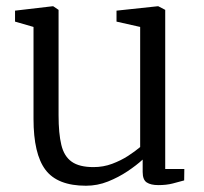

<svg xmlns="http://www.w3.org/2000/svg" viewBox="-20 -582 652 613"><path d="M485.5 9Q461.5 9 448.5 0.5Q435.5 -8 435.5 -33V-72.5Q416 -54.5 387.2 -35.2Q358.5 -16 324.8 -2.5Q291 11 254.5 11Q163.5 11 125.2 -39.8Q87 -90.5 87 -202.5V-496L28 -513V-548L147.5 -562H150L167 -550.5V-214Q167 -156 175.8 -119.5Q184.5 -83 208.8 -65.8Q233 -48.5 278.5 -48.5Q310 -48.5 338 -59Q366 -69.5 388.8 -84.2Q411.5 -99 427.5 -112.5V-496L352 -513V-548L483 -562H485.5L507.5 -550.5V-42.5H568.5L568 -6Q551.5 -1.5 531.5 3.8Q511.5 9 485.5 9Z"/></svg>

Font: Merriweather 28pt Light
Style: Regular
Weight: 300
Version: Version 2.100